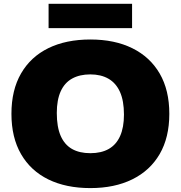

<svg xmlns="http://www.w3.org/2000/svg" viewBox="-20 -952 924 982"><path d="M442 10Q318 10 227.5 -34.2Q137 -78.5 87.8 -163.5Q38.5 -248.5 38.5 -370Q38.5 -491.5 87.8 -576.5Q137 -661.5 227.5 -705.8Q318 -750 442 -750Q566.5 -750 657 -705.2Q747.5 -660.5 796.8 -575.8Q846 -491 846 -370Q846 -249 796.8 -164.2Q747.5 -79.5 656.8 -34.8Q566 10 442 10ZM442 -168.5Q498 -168.5 536.2 -190.2Q574.5 -212 594.2 -256Q614 -300 614 -366Q614 -436 593.8 -481.5Q573.5 -527 535 -549.2Q496.5 -571.5 442 -571.5Q387.5 -571.5 349 -550.2Q310.5 -529 290.5 -485Q270.5 -441 270.5 -374Q270.5 -303 290.2 -257.5Q310 -212 348.2 -190.2Q386.5 -168.5 442 -168.5ZM228.5 -808V-932.5H655.5V-808Z"/></svg>

Font: Encode Sans SC SemiExpanded Black
Style: Regular
Weight: 900
Width: 6
Designer: Multiple Designers
Foundry: Impallari Type
Version: Version 3.002